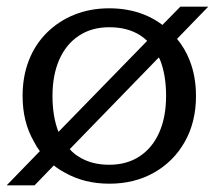

<svg xmlns="http://www.w3.org/2000/svg" viewBox="-22 -543 656 578"><path d="M-2 15 98 -88Q88 -101 80 -117Q46 -176 46 -254Q46 -313 65 -361.5Q84 -410 119.5 -445Q155 -480 202.5 -499Q250 -518 307 -518Q364 -518 412 -499Q442 -487 467 -468L521 -523H605L511 -426Q535 -397 549 -361Q568 -313 568 -254Q568 -176 534.5 -116.5Q501 -57 442 -23.5Q383 10 307 10Q231 10 172 -24Q155 -33 140 -45L82 15ZM456 -370 188 -94Q199 -81 214 -72Q252 -47 307 -47Q360 -47 398.5 -72.5Q437 -98 457.5 -144.5Q478 -191 478 -254Q478 -319 459 -365Q457 -368 456 -370ZM136 -254Q136 -192 154 -146L421 -420Q412 -429 401 -436Q363 -461 307 -461Q254 -461 215.5 -435.5Q177 -410 156.5 -363.5Q136 -317 136 -254Z"/></svg>

Font: Roboto Serif 20pt
Style: Regular
Weight: 400
Designer: Greg Gazdowicz
Foundry: Commercial Type
Version: Version 1.008